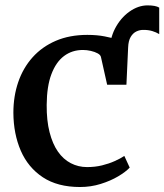

<svg xmlns="http://www.w3.org/2000/svg" viewBox="-20 -702 627 732"><path d="M462 -379 417 -420.5 399 -502.5Q397.5 -552.5 418.5 -593Q439.5 -633.5 473.2 -657.5Q507 -681.5 542.5 -681.5Q573.5 -681.5 587 -673V-572Q575.5 -579 560.8 -583.5Q546 -588 528 -588Q513.5 -588.5 500.2 -582.2Q487 -576 478.2 -561.2Q469.5 -546.5 468.5 -521ZM285 11Q199.5 11 143.2 -26.2Q87 -63.5 59.2 -127.5Q31.5 -191.5 31 -272Q31 -335 49.5 -389Q68 -443 104.2 -483.5Q140.5 -524 193 -546.5Q245.5 -569 313 -569Q350 -569 379.2 -563.2Q408.5 -557.5 430.5 -550.5Q452.5 -543.5 467 -539L461.5 -379H388.5L365 -484Q363.5 -492.5 352.5 -498.5Q341.5 -504.5 326.2 -508Q311 -511.5 296 -511.5Q255 -511.5 224.2 -488.5Q193.5 -465.5 176 -419.2Q158.5 -373 158 -302Q157.5 -242.5 169 -197.8Q180.5 -153 201 -123.8Q221.5 -94.5 250 -79.8Q278.5 -65 312 -65Q342.5 -65 369 -71.5Q395.5 -78 417.2 -87.8Q439 -97.5 454 -107.5L474.5 -63Q459 -46.5 430.2 -29.5Q401.5 -12.5 364 -0.8Q326.5 11 285 11Z"/></svg>

Font: Merriweather 20pt SemiBold
Style: Regular
Weight: 600
Version: Version 2.100